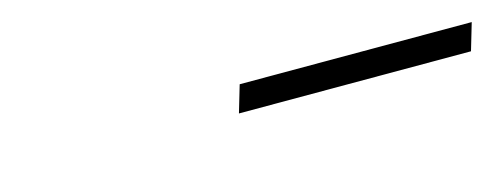

<svg xmlns="http://www.w3.org/2000/svg" viewBox="-20 -755 546 209"><g transform="rotate(-15 253.0 -651.0)"><path d="M235.5 -635.5 244.5 -666H506L497 -635.5Z"/></g></svg>

Font: Newsreader 72pt Light
Style: Italic
Weight: 300
Italic angle: -17°
Designer: Hugues Gentile
Foundry: Production Type
Version: Version 1.003; ttfautohint (v1.8.3)